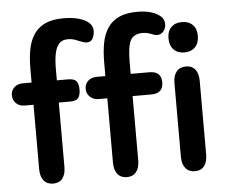

<svg xmlns="http://www.w3.org/2000/svg" viewBox="-49 -684 894 749"><g transform="rotate(-5 398.0 -309.5)"><path d="M80 -390H45Q25 -390 12 -378Q-1 -366 -1 -347Q-1 -328 12 -315.5Q25 -303 45 -303H80V-51Q80 -22 93 -6Q106 10 130 10Q154 10 166.5 -6Q179 -22 179 -51V-303H223Q248 -303 256 -314.5Q264 -326 264 -347Q264 -367 256 -378.5Q248 -390 223 -390H179V-435Q179 -467 183.5 -492Q188 -517 200 -531.5Q212 -546 235 -546Q252 -546 264.5 -541Q277 -536 287.5 -532Q298 -528 307 -527Q326 -527 332.5 -541.5Q339 -556 339 -571Q339 -589 324.5 -602Q310 -615 284.5 -622Q259 -629 226 -629Q182 -629 154 -616Q126 -603 109.5 -578.5Q93 -554 86.5 -520Q80 -486 80 -443ZM369 -390H335Q314 -390 301 -378Q288 -366 288 -347Q288 -328 301.5 -315.5Q315 -303 335 -303H369V-51Q369 -22 382 -6Q395 10 419 10Q442 10 455 -6Q468 -22 468 -51V-303H541Q566 -303 577 -314.5Q588 -326 588 -347Q588 -367 577 -378.5Q566 -390 541 -390H468V-435Q468 -498 481 -521.5Q494 -545 528 -545Q542 -545 552 -541.5Q562 -538 570 -535Q578 -532 584 -532Q599 -532 609 -543.5Q619 -555 619 -572Q619 -590 605.5 -602.5Q592 -615 569 -622Q546 -629 515 -629Q471 -629 443 -616Q415 -603 398.5 -578.5Q382 -554 375.5 -520Q369 -486 369 -443ZM684 -574Q658 -574 642.5 -558.5Q627 -543 627 -515Q627 -487 642.5 -471Q658 -455 684 -455Q711 -455 726.5 -471Q742 -487 742 -515Q742 -543 726.5 -558.5Q711 -574 684 -574ZM635 -51Q635 -22 648 -6Q661 10 685 10Q709 10 721.5 -6Q734 -22 734 -51V-340Q734 -368 721.5 -384Q709 -400 685 -400Q661 -400 648 -384Q635 -368 635 -340Z"/></g></svg>

Font: Beiruti SemiBold
Style: Regular
Weight: 600
Designer: Arlette Boutros
Foundry: Boutros
Version: Version 1.41